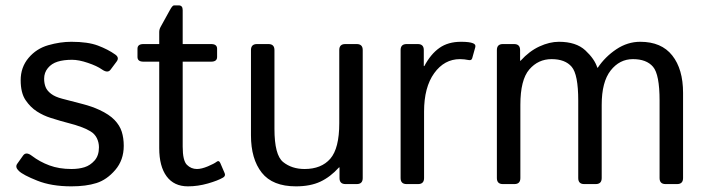

<svg xmlns="http://www.w3.org/2000/svg" viewBox="-20 -674 2589 703"><path d="M49.3 -47.9Q34.2 -62 43 -74.2L64.9 -105Q75.7 -119.6 96.7 -103.5Q125.5 -81.5 160.9 -68.4Q196.3 -55.2 241.7 -55.2Q268.6 -55.2 289.6 -61.8Q310.5 -68.4 326.4 -86.4Q342.3 -104.5 342.3 -134.8Q342.3 -152.3 334.7 -168Q327.1 -183.6 311.3 -193.1Q295.4 -202.6 280.3 -208Q255.4 -217.3 230.7 -223.4Q206.1 -229.5 166 -242.2Q139.2 -250.5 115.2 -265.9Q91.3 -281.2 73.5 -307.6Q55.7 -334 55.7 -380.4Q55.7 -427.7 84.5 -461.9Q113.3 -496.1 156.7 -508.5Q200.2 -521 241.2 -521Q301.8 -521 338.6 -507.1Q375.5 -493.2 402.3 -474.1Q418 -462.9 406.7 -448.2L384.8 -418.9Q374.5 -404.8 353 -419.9Q335 -432.6 301.8 -443.8Q268.6 -455.1 243.7 -455.1Q212.9 -455.1 190.9 -448.2Q168.9 -441.4 155.3 -424.8Q141.6 -408.2 141.6 -385.7Q141.6 -368.7 147 -355.2Q152.3 -341.8 167 -330.6Q181.6 -319.3 208 -312.5Q249 -301.8 283 -293Q316.9 -284.2 344.2 -271.5Q379.9 -254.9 399.2 -234.9Q418.5 -214.8 425.8 -191.7Q433.1 -168.5 433.1 -140.1Q433.1 -87.9 402.1 -51.8Q371.1 -15.6 333 -3.7Q294.9 8.3 241.2 8.3Q168.5 8.3 116.5 -12.5Q64.5 -33.2 49.3 -47.9Z M505.4 -448.2Q483.4 -448.2 483.4 -465.3V-495.6Q483.4 -512.7 505.4 -512.7H563V-556.6Q563 -566.4 567.9 -575.2L602.1 -637.2Q611.3 -654.3 617.2 -654.3H634.3Q648.9 -654.3 648.9 -637.2V-512.7H752.9Q774.9 -512.7 774.9 -495.6V-465.3Q774.9 -448.2 752.9 -448.2H648.9V-137.2Q648.9 -85.9 664.3 -70.6Q679.7 -55.2 701.2 -55.2Q717.8 -55.2 741 -64.9Q764.2 -74.7 772.9 -81.5Q781.7 -88.4 786.6 -77.1L802.7 -39.6Q806.6 -29.8 796.9 -23.9Q777.8 -12.7 741.2 -2.2Q704.6 8.3 668 8.3Q617.2 8.3 590.1 -28.3Q563 -64.9 563 -131.8V-448.2Z M898.9 -178.7V-490.7Q898.9 -512.7 920.9 -512.7H962.9Q984.9 -512.7 984.9 -490.7V-202.1Q984.9 -106.4 1016.6 -80.8Q1048.3 -55.2 1095.2 -55.2Q1156.7 -55.2 1189.5 -93Q1222.2 -130.9 1222.2 -222.7V-490.7Q1222.2 -512.7 1244.1 -512.7H1286.1Q1308.1 -512.7 1308.1 -490.7V-22Q1308.1 0 1286.1 0H1245.1Q1223.1 0 1223.1 -22V-61H1221.2Q1189.5 -25.9 1152.8 -8.8Q1116.2 8.3 1063.5 8.3Q978 8.3 938.5 -41.7Q898.9 -91.8 898.9 -178.7Z M1468.8 0Q1446.8 0 1446.8 -22V-490.7Q1446.8 -512.7 1468.8 -512.7H1509.8Q1531.7 -512.7 1531.7 -490.7V-432.1H1533.7Q1557.1 -476.1 1588.9 -498.5Q1620.6 -521 1668 -521Q1699.2 -521 1711.9 -515.6Q1723.1 -511.2 1720.2 -501L1709 -460.9Q1706.5 -452.1 1696.3 -454.1Q1679.2 -457.5 1664.1 -457.5Q1606.9 -457.5 1569.8 -406Q1532.7 -354.5 1532.7 -265.6V-22Q1532.7 0 1510.7 0Z M1821.3 0Q1799.3 0 1799.3 -22V-490.7Q1799.3 -512.7 1821.3 -512.7H1862.3Q1884.3 -512.7 1884.3 -490.7V-451.7H1886.2Q1918 -486.8 1955.1 -503.9Q1992.2 -521 2026.4 -521Q2089.4 -521 2123.3 -489.5Q2157.2 -458 2167 -426.3H2168.9Q2195.8 -466.3 2236.8 -493.7Q2277.8 -521 2324.2 -521Q2401.9 -521 2441.4 -470.9Q2481 -420.9 2481 -334V-22Q2481 0 2459 0H2417Q2395 0 2395 -22V-305.7Q2395 -401.4 2371.1 -429.4Q2347.2 -457.5 2297.4 -457.5Q2248.5 -457.5 2215.8 -415.8Q2183.1 -374 2183.1 -290V-22Q2183.1 0 2161.1 0H2119.1Q2097.2 0 2097.2 -22V-305.7Q2097.2 -401.4 2073.2 -429.4Q2049.3 -457.5 1999.5 -457.5Q1950.7 -457.5 1918 -419.7Q1885.3 -381.8 1885.3 -290V-22Q1885.3 0 1863.3 0Z"/></svg>

Font: Istok Web
Style: Regular
Weight: 400
Designer: Andrey V. Panov
Foundry: Andrey V. Panov
Version: Version 1.0.2g